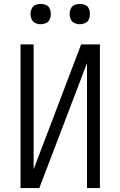

<svg xmlns="http://www.w3.org/2000/svg" viewBox="-20 -962 616 982"><path d="M85 0H181L425 -639V0H491V-735H395L152 -96V-735H85ZM388 -838Q402 -838 415.5 -844Q429 -850 434.5 -863Q440 -876 440 -890Q440 -904 434.5 -917.5Q429 -931 415.5 -936.5Q402 -942 388 -942Q374 -942 361 -936.5Q348 -931 342 -917.5Q336 -904 336 -890Q336 -876 342 -863Q348 -850 361 -844Q374 -838 388 -838ZM188 -838Q202 -838 215.5 -844Q229 -850 234.5 -863Q240 -876 240 -890Q240 -904 234.5 -917.5Q229 -931 215.5 -936.5Q202 -942 188 -942Q174 -942 161 -936.5Q148 -931 142 -917.5Q136 -904 136 -890Q136 -876 142 -863Q148 -850 161 -844Q174 -838 188 -838Z"/></svg>

Font: Iosevka Sparkle Light
Style: Regular
Weight: 300
Designer: Belleve Invis
Foundry: Belleve Invis
Version: Version 4.5.0; ttfautohint (v1.8.3)